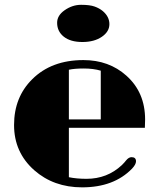

<svg xmlns="http://www.w3.org/2000/svg" viewBox="-20 -785 675 814"><path d="M537.6 -118.7Q556.6 -118.7 556.6 -101.1Q556.6 -87.9 539.6 -69.8Q462.4 9.3 328.1 9.3Q207.5 9.3 125 -63.5Q39.6 -139.2 39.6 -254.9Q39.6 -373 116.7 -449.2Q198.2 -530.3 333.5 -530.3Q441.9 -530.3 515.6 -464.4Q595.2 -393.6 595.2 -278.3Q595.2 -261.7 594.2 -243.2H272V-33.7Q305.2 -26.9 346.7 -26.9Q434.6 -26.9 496.6 -85Q509.3 -97.7 514.6 -105Q525.9 -118.7 537.6 -118.7ZM407.2 -485.4Q375.5 -494.6 335.4 -494.6Q295.4 -494.6 272 -489.3V-278.8H407.2ZM222.2 -688.5Q222.2 -719.2 253.4 -741.2Q286.6 -764.6 323.7 -764.6Q360.8 -764.6 381.1 -757.3Q401.4 -750 415.5 -738.3Q443.8 -714.4 443.8 -682.6Q443.8 -650.9 411.6 -628.9Q379.4 -606.9 329.1 -606.9Q278.8 -606.9 250.5 -629.4Q222.2 -651.9 222.2 -688.5Z"/></svg>

Font: Limelight
Style: Regular
Weight: 400
Designer: Nicole Fally
Foundry: Nicole Fally
Version: Version 1.002